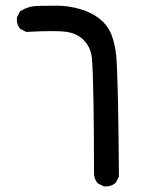

<svg xmlns="http://www.w3.org/2000/svg" viewBox="-20 -415 540 693"><path d="M354 257.3 334.5 247.6 333 247.1 332.5 246.1Q328.6 241.7 325.9 236.8Q323.2 231.9 321.8 226.6Q320.3 221.2 319.3 215.3V214.8Q319.3 64.5 317.4 -52.2Q315.4 -168.5 311.5 -206.5Q309.6 -224.6 302.7 -240Q295.9 -255.4 283.9 -268.3Q272 -281.2 256.3 -289.1Q240.7 -296.9 221.2 -299.8Q181.2 -305.7 76.7 -299.8H74.7L73.7 -300.3L54.2 -310.1L52.7 -310.5L52.2 -311.5Q39.1 -327.1 41 -351.1V-352.1L41.5 -353L51.3 -372.6L52.2 -374L53.7 -375Q82 -392.6 115.2 -393.6Q146.5 -394.5 186 -394.5Q226.6 -394.5 269 -382.3Q312.5 -369.6 341.8 -345.2Q371.1 -320.8 383.3 -287.1Q395.5 -254.4 399.4 -214.4Q401.4 -194.8 402.8 -155Q404.3 -115.2 405.8 -55.2Q408.2 64.5 409.2 220.7V222.2L408.7 223.1L398.9 242.7L398.4 243.7L397.5 244.6Q388.7 252.4 378.2 255.6Q367.7 258.8 356 257.8H355Z"/></svg>

Font: NaikaiFont
Style: SemiBold
Weight: 600
Version: Version 1.89